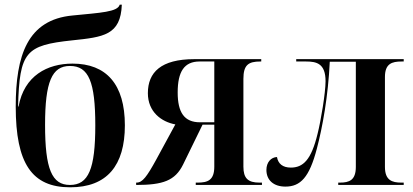

<svg xmlns="http://www.w3.org/2000/svg" viewBox="-20 -788 1758 818"><path d="M279 10C436 10 512 -83 512 -254C512 -429 433 -517 289 -517C182 -517 83 -466 59 -334H57C63 -568 90 -595 287 -616C421 -630 494 -638 499 -768H490C481 -737 410 -734 289 -722C97 -704 47 -552 47 -334C47 -91 116 10 279 10ZM278 0C201 0 172 -68 172 -256C172 -439 201 -507 278 -507C358 -507 386 -439 386 -254C386 -68 357 0 278 0Z M560 0C674 0 726 -18 760 -87L843 -257H893V-78C893 -20 865 -10 822 -10H814V0H1096V-10H1085C1036 -10 1017 -29 1017 -78V-452C1017 -511 1038 -526 1089 -526H1093V-536H808C666 -536 610 -480 610 -391C610 -312 667 -269 727 -258L645 -107C606 -36 587 -10 562 -10H560ZM832 -267C765 -267 737 -309 737 -394C737 -483 765 -526 830 -526H893V-267Z M1196 7C1260 7 1298 -32 1330 -155C1354 -246 1378 -377 1385 -525H1496V-77C1496 -20 1468 -10 1428 -10H1421V0H1700V-10H1690C1650 -10 1620 -20 1620 -77V-460C1620 -517 1650 -526 1691 -526H1700V-536H1242V-526H1284C1328 -526 1367 -518 1367 -442C1367 -393 1347 -273 1333 -218C1306 -106 1271 -74 1219 -74C1185 -74 1165 -90 1160 -119C1135 -118 1115 -97 1115 -64C1115 -21 1145 7 1196 7Z"/></svg>

Font: Noto Serif Display SemiCondensed SemiBold
Style: Regular
Weight: 600
Width: 4
Designer: Monotype Design Team
Foundry: Monotype Imaging Inc.
Version: Version 2.009